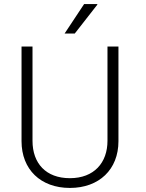

<svg xmlns="http://www.w3.org/2000/svg" viewBox="-20 -915 720 945"><path d="M298 -750H348L459 -892V-895H394L298 -750ZM563 -686H509V-222C509 -114 443 -38 324 -38C206 -38 140 -111 140 -222V-686H86V-220C86 -81 180 10 324 10C468 10 563 -81 563 -220V-686Z"/></svg>

Font: ChivoLight
Style: Regular
Weight: 300
Designer: Hector Gatti
Foundry: Omnibus-Type
Version: Version 1.004;PS 001.004;hotconv 1.0.88;makeotf.lib2.5.64775